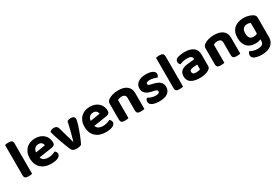

<svg xmlns="http://www.w3.org/2000/svg" viewBox="86 -1854 4725 3247"><g transform="rotate(-30 2448.5 -230.5)"><path d="M146 7Q101 7 81.5 -7.5Q62 -22 62 -64V-651Q72 -654 90.5 -657Q109 -660 131 -660Q175 -660 195 -645Q215 -630 215 -588V-1Q204 2 186 4.5Q168 7 146 7Z M463 -177Q477 -135 512 -117.5Q547 -100 593 -100Q635 -100 672 -111.5Q709 -123 732 -137Q747 -127 757 -111Q767 -95 767 -76Q767 -53 753 -36Q739 -19 714.5 -7.5Q690 4 656.5 9.5Q623 15 583 15Q524 15 474 -1.5Q424 -18 388 -50.5Q352 -83 331.5 -132Q311 -181 311 -247Q311 -311 331.5 -358Q352 -405 386.5 -436Q421 -467 465.5 -481.5Q510 -496 557 -496Q608 -496 650.5 -480.5Q693 -465 723.5 -437Q754 -409 771 -370Q788 -331 788 -285Q788 -253 771 -237Q754 -221 723 -216ZM558 -383Q515 -383 486.5 -356.5Q458 -330 453 -280L644 -311Q642 -337 621 -360Q600 -383 558 -383Z M1251 -491Q1282 -491 1303.5 -477Q1325 -463 1325 -430Q1325 -415 1317.5 -385Q1310 -355 1298 -317Q1286 -279 1270.5 -235.5Q1255 -192 1238.5 -150.5Q1222 -109 1206 -73Q1190 -37 1177 -13Q1165 -4 1140.5 2.5Q1116 9 1086 9Q1051 9 1026 0Q1001 -9 990 -29Q981 -46 968.5 -76Q956 -106 941.5 -143.5Q927 -181 912 -223.5Q897 -266 883 -308.5Q869 -351 857 -389.5Q845 -428 838 -459Q850 -472 871.5 -481.5Q893 -491 918 -491Q950 -491 970 -477.5Q990 -464 1000 -428L1044 -270Q1056 -228 1068 -187.5Q1080 -147 1086 -124H1091Q1114 -202 1137 -294Q1160 -386 1180 -474Q1211 -491 1251 -491Z M1531 -177Q1545 -135 1580 -117.5Q1615 -100 1661 -100Q1703 -100 1740 -111.5Q1777 -123 1800 -137Q1815 -127 1825 -111Q1835 -95 1835 -76Q1835 -53 1821 -36Q1807 -19 1782.5 -7.5Q1758 4 1724.5 9.5Q1691 15 1651 15Q1592 15 1542 -1.5Q1492 -18 1456 -50.5Q1420 -83 1399.5 -132Q1379 -181 1379 -247Q1379 -311 1399.5 -358Q1420 -405 1454.5 -436Q1489 -467 1533.5 -481.5Q1578 -496 1625 -496Q1676 -496 1718.5 -480.5Q1761 -465 1791.5 -437Q1822 -409 1839 -370Q1856 -331 1856 -285Q1856 -253 1839 -237Q1822 -221 1791 -216ZM1626 -383Q1583 -383 1554.5 -356.5Q1526 -330 1521 -280L1712 -311Q1710 -337 1689 -360Q1668 -383 1626 -383Z M2255 -307Q2255 -342 2234 -359Q2213 -376 2178 -376Q2154 -376 2134 -370Q2114 -364 2097 -355V-1Q2087 2 2069 4.5Q2051 7 2029 7Q1984 7 1964 -7.5Q1944 -22 1944 -64V-373Q1944 -399 1955 -415Q1966 -431 1986 -445Q2018 -468 2068.5 -482Q2119 -496 2180 -496Q2289 -496 2348.5 -448Q2408 -400 2408 -311V-1Q2397 2 2379 4.5Q2361 7 2339 7Q2294 7 2274.5 -7.5Q2255 -22 2255 -64V-307Z M2915 -141Q2915 -67 2860 -25.5Q2805 16 2698 16Q2656 16 2621.5 10Q2587 4 2562 -8Q2537 -20 2523 -38Q2509 -56 2509 -80Q2509 -102 2518 -117.5Q2527 -133 2541 -143Q2570 -126 2607 -113Q2644 -100 2693 -100Q2764 -100 2764 -140Q2764 -157 2751.5 -166Q2739 -175 2709 -182L2669 -191Q2587 -208 2547 -243.5Q2507 -279 2507 -343Q2507 -414 2564.5 -455.5Q2622 -497 2719 -497Q2755 -497 2787 -491.5Q2819 -486 2842 -475Q2865 -464 2878.5 -447.5Q2892 -431 2892 -409Q2892 -389 2884 -373.5Q2876 -358 2863 -348Q2855 -353 2839.5 -359Q2824 -365 2806 -370Q2788 -375 2768 -378Q2748 -381 2731 -381Q2696 -381 2676.5 -371.5Q2657 -362 2657 -343Q2657 -329 2668 -321Q2679 -313 2708 -306L2746 -297Q2837 -277 2876 -239Q2915 -201 2915 -141Z M3094 7Q3049 7 3029.5 -7.5Q3010 -22 3010 -64V-651Q3020 -654 3038.5 -657Q3057 -660 3079 -660Q3123 -660 3143 -645Q3163 -630 3163 -588V-1Q3152 2 3134 4.5Q3116 7 3094 7Z M3481 -97Q3503 -97 3524.5 -101.5Q3546 -106 3557 -113V-205L3475 -198Q3443 -195 3423.5 -183.5Q3404 -172 3404 -149Q3404 -125 3422 -111Q3440 -97 3481 -97ZM3475 -496Q3527 -496 3569.5 -485.5Q3612 -475 3642 -453Q3672 -431 3688.5 -397Q3705 -363 3705 -317V-91Q3705 -65 3691.5 -49.5Q3678 -34 3659 -23Q3628 -4 3583 6Q3538 16 3481 16Q3378 16 3317 -23.5Q3256 -63 3256 -144Q3256 -213 3297 -249Q3338 -285 3423 -294L3556 -308V-319Q3556 -351 3530 -366Q3504 -381 3455 -381Q3417 -381 3380.5 -372Q3344 -363 3315 -351Q3303 -359 3294.5 -375.5Q3286 -392 3286 -411Q3286 -455 3332 -474Q3361 -485 3399.5 -490.5Q3438 -496 3475 -496Z M4127 -307Q4127 -342 4106 -359Q4085 -376 4050 -376Q4026 -376 4006 -370Q3986 -364 3969 -355V-1Q3959 2 3941 4.5Q3923 7 3901 7Q3856 7 3836 -7.5Q3816 -22 3816 -64V-373Q3816 -399 3827 -415Q3838 -431 3858 -445Q3890 -468 3940.5 -482Q3991 -496 4052 -496Q4161 -496 4220.5 -448Q4280 -400 4280 -311V-1Q4269 2 4251 4.5Q4233 7 4211 7Q4166 7 4146.5 -7.5Q4127 -22 4127 -64V-307Z M4695 -39Q4675 -30 4650 -24.5Q4625 -19 4593 -19Q4548 -19 4507.5 -31.5Q4467 -44 4437 -72Q4407 -100 4389 -145Q4371 -190 4371 -255Q4371 -314 4389 -359Q4407 -404 4440.5 -434.5Q4474 -465 4520.5 -480.5Q4567 -496 4624 -496Q4680 -496 4726.5 -481.5Q4773 -467 4799 -450Q4818 -437 4829 -420.5Q4840 -404 4840 -379V-2Q4840 50 4821 88Q4802 126 4768.5 150.5Q4735 175 4690 187Q4645 199 4593 199Q4539 199 4499.5 190Q4460 181 4437 167Q4403 143 4403 103Q4403 82 4412 64.5Q4421 47 4432 39Q4460 55 4496.5 66.5Q4533 78 4574 78Q4630 78 4662.5 58.5Q4695 39 4695 -6ZM4620 -134Q4644 -134 4661.5 -140Q4679 -146 4693 -156V-361Q4681 -366 4666.5 -371Q4652 -376 4630 -376Q4582 -376 4552.5 -346.5Q4523 -317 4523 -254Q4523 -220 4530.5 -197Q4538 -174 4551 -160Q4564 -146 4581.5 -140Q4599 -134 4620 -134Z"/></g></svg>

Font: Baloo Bhai 2
Style: Bold
Weight: 700
Designer: Supriya Tembe, Noopur Datye and Ek Type
Foundry: Ek Type
Version: Version 1.640;PS 1.000;hotconv 16.6.51;makeotf.lib2.5.65220;